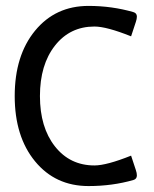

<svg xmlns="http://www.w3.org/2000/svg" viewBox="-20 -625 520 650"><path d="M279.8 -605Q358.9 -605 431.6 -584Q443.4 -580.6 443.4 -568.8Q443.4 -561 439.9 -550.8L423.8 -502Q340.8 -535.2 299.8 -535.2Q216.8 -535.2 166 -470.5Q115.2 -405.8 115.2 -299.8Q115.2 -193.8 166 -129.4Q216.8 -64.9 299.8 -64.9Q340.8 -64.9 423.8 -98.1L439.9 -49.3Q443.4 -39.1 443.4 -31.2Q443.4 -19 431.6 -15.6Q360.4 4.9 279.8 4.9Q167.5 4.9 98.6 -78.9Q29.8 -162.6 29.8 -299.8Q29.8 -437 98.6 -521Q167.5 -605 279.8 -605Z"/></svg>

Font: Nikodecs
Style: Medium
Weight: 500
Version: Version 0.29